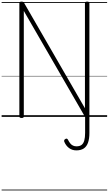

<svg xmlns="http://www.w3.org/2000/svg" viewBox="-20 -1443 1343 2371"><path d="M1084 199Q1084 272 1066.5 320Q1049 368 1013.5 391Q978 414 923 414Q870 414 831 384Q792 354 773 305Q771 295 773.5 287.5Q776 280 785 275Q796 267 804.5 269Q813 271 819 282Q832 308 847 327Q862 346 881.5 355Q901 364 924 364Q965 364 988 346Q1011 328 1021 291Q1031 254 1031 199V2L274 -1308V-5Q274 5 267.5 9.5Q261 14 247 14Q219 14 219 -5V-1404Q219 -1414 226 -1418.5Q233 -1423 246 -1423Q258 -1423 265 -1419.5Q272 -1416 277 -1408L1029 -106V-1404Q1029 -1414 1036 -1418.5Q1043 -1423 1057 -1423Q1084 -1423 1084 -1404ZM0 898H1303V908H0ZM0 -20H1303V0H0ZM0 -505H1303V-500H0ZM0 -1418H1303V-1408H0Z"/></svg>

Font: Playwrite FR Trad Guides
Style: Regular
Weight: 400
Designer: Veronika Burian, José Scaglione
Foundry: TypeTogether
Version: Version 1.003